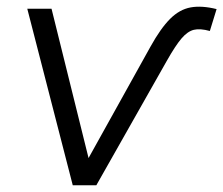

<svg xmlns="http://www.w3.org/2000/svg" viewBox="-20 -550 663 570"><path d="M196 0 61 -524H133L254 -36H218L427 -412Q457 -466 485 -494Q513 -522 546 -528Q579 -534 623 -523L603 -458Q574 -466 555.5 -461.5Q537 -457 519 -436Q501 -415 475 -369L266 0Z"/></svg>

Font: MOST Montserrat
Style: Italic
Weight: 400
Italic angle: -11.3°
Designer: Julieta Ulanovsky
Foundry: Julieta Ulanovsky
Version: Version 8.000;March 11, 2024;FontCreator 15.0.0.2926 64-bit